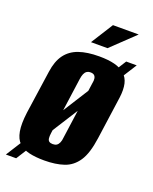

<svg xmlns="http://www.w3.org/2000/svg" viewBox="-144 -726 669 841"><g transform="rotate(20 190.5 -305.5)"><path d="M-12 41 344 -522H393L36 41ZM154 8Q113 8 83.5 1Q54 -6 35.5 -23.5Q17 -41 11 -75Q5 -109 12 -163L41 -364Q48 -415 70.5 -445.5Q93 -476 131.5 -489.5Q170 -503 226 -503Q268 -503 297.5 -495.5Q327 -488 345.5 -471.5Q364 -455 370 -428.5Q376 -402 371 -364L343 -164Q333 -91 308.5 -54.5Q284 -18 245.5 -5Q207 8 154 8ZM165 -72Q176 -72 183 -76.5Q190 -81 194.5 -91Q199 -101 200 -115L237 -381Q240 -395 238.5 -404.5Q237 -414 231 -419Q225 -424 214 -424Q203 -424 196 -419Q189 -414 185 -404.5Q181 -395 179 -381L142 -115Q140 -101 141 -91Q142 -81 148 -76.5Q154 -72 165 -72ZM170 -549 235 -652H355L247 -549Z"/></g></svg>

Font: Alumni Sans Thin ExtraBold
Style: Italic
Weight: 800
Italic angle: -8°
Version: Version 1.016